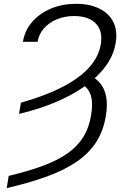

<svg xmlns="http://www.w3.org/2000/svg" viewBox="-20 -757 635 990"><path d="M78.1 -169.9 87.9 -227.5Q177.2 -252.9 249.5 -283.9Q321.8 -314.9 374.8 -352.3Q427.7 -389.6 459.5 -433.6Q491.2 -477.5 500 -529.3Q510.7 -597.7 474.1 -635.7Q437.5 -673.8 363.3 -674.3Q312.5 -674.3 272 -657Q231.4 -639.6 205.8 -609.9Q180.2 -580.1 173.8 -541.5H98.1Q107.9 -600.6 146.2 -644.5Q184.6 -688.5 243.2 -712.9Q301.8 -737.3 372.6 -737.3Q441.9 -737.3 491.5 -713.1Q541 -689 564.2 -643.6Q587.4 -598.1 576.2 -533.7Q565.4 -470.7 523.9 -414.6Q482.4 -358.4 416 -311.5Q349.6 -264.6 263.4 -228.8Q177.2 -192.9 78.1 -169.9ZM393.1 -327.1 438 -370.6Q475.1 -354.5 497.8 -326.2Q520.5 -297.9 527.8 -256.1Q535.2 -214.4 525.4 -157.2Q512.2 -77.6 472.7 -19.3Q433.1 39.1 368.4 81.5Q303.7 124 215.1 155.5Q126.5 187 14.6 212.9L24.9 149.9Q123.5 126.5 198.2 99.1Q272.9 71.8 325.2 35.9Q377.4 0 408.2 -48.6Q439 -97.2 449.7 -162.6Q460.9 -228.5 447 -268.8Q433.1 -309.1 393.1 -327.1Z"/></svg>

Font: Inter 24pt Light
Style: Italic
Weight: 300
Italic angle: -9.3988°
Designer: Rasmus Andersson
Foundry: rsms
Version: Version 4.001;git-66647c0bb